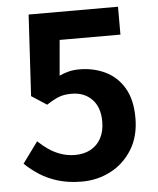

<svg xmlns="http://www.w3.org/2000/svg" viewBox="-53 -787 697 847"><g transform="rotate(-5 295.0 -363.5)"><path d="M276.6 13.8Q218.3 13.8 172 0.1Q125.6 -13.7 89.9 -36.7Q54.1 -59.8 25.9 -87.2L94.1 -180.5Q115.1 -160.1 139.7 -143.2Q164.2 -126.3 193.7 -116.1Q223.2 -105.8 256.8 -105.8Q295.4 -105.8 324.8 -121.7Q354.3 -137.5 371.1 -168.3Q387.9 -199 387.9 -242.3Q387.9 -306.4 353.4 -341.3Q319 -376.2 263.5 -376.2Q230.5 -376.2 207.7 -367.4Q184.9 -358.5 152.3 -337.5L84.9 -381.3L105.4 -740.8H501.2V-617.3H232L218.2 -460.3Q239.9 -470.3 260.9 -475.3Q281.9 -480.4 307 -480.4Q369.4 -480.4 421.4 -455.5Q473.4 -430.6 504.2 -378.7Q535.1 -326.8 535.1 -245.8Q535.1 -163.9 498.7 -105.5Q462.3 -47.1 403.6 -16.7Q344.9 13.8 276.6 13.8Z"/></g></svg>

Font: Noto Sans HK Thin
Style: Regular
Weight: 100
Designer: Ryoko NISHIZUKA 西塚涼子 (kana, bopomofo & ideographs); Paul D. Hunt (Latin, Greek & Cyrillic); Sandoll Communications 산돌커뮤니
Foundry: Adobe
Version: Version 2.004-H2;hotconv 1.0.118;makeotfexe 2.5.65603